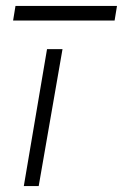

<svg xmlns="http://www.w3.org/2000/svg" viewBox="-20 -625 413 645"><path d="M138 -460 60 0H110L190 -460ZM24 -556H365L373 -605H32Z"/></svg>

Font: Jost* 300 Light Italic
Style: Italic
Weight: 300
Italic angle: -10°
Version: Version 3.200; ttfautohint (v0.97) -l 8 -r 50 -G 200 -x 14 -